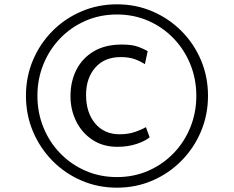

<svg xmlns="http://www.w3.org/2000/svg" viewBox="-20 -914 1082 888"><path d="M100 -471Q100 -559 132.5 -635.8Q165 -712.5 222.5 -770.5Q280 -828.5 356.5 -861.2Q433 -894 521 -894Q609 -894 685.2 -861.2Q761.5 -828.5 819.2 -770.5Q877 -712.5 909.5 -635.8Q942 -559 942 -471Q942 -383 909.5 -306Q877 -229 819.2 -170.5Q761.5 -112 685.2 -79Q609 -46 521 -46Q433 -46 356.5 -79Q280 -112 222.5 -170.5Q165 -229 132.5 -306Q100 -383 100 -471ZM153 -471Q153 -393 180.8 -324.8Q208.5 -256.5 258.5 -205Q308.5 -153.5 375.5 -124.2Q442.5 -95 521 -95Q599 -95 665.8 -124.2Q732.5 -153.5 782.5 -205Q832.5 -256.5 860.2 -324.8Q888 -393 888 -471Q888 -548.5 860.2 -616.8Q832.5 -685 782.5 -736.8Q732.5 -788.5 665.8 -817.8Q599 -847 521 -847Q442.5 -847 375.5 -817.8Q308.5 -788.5 258.5 -736.8Q208.5 -685 180.8 -616.8Q153 -548.5 153 -471ZM306 -469Q306 -537.5 333.5 -591.5Q361 -645.5 414 -676.8Q467 -708 544 -708Q592 -708 620.8 -697Q649.5 -686 663 -677L650 -617Q631.5 -630 604.2 -640Q577 -650 538 -650Q463 -650 420.5 -601.2Q378 -552.5 378 -475Q378 -393.5 420 -343.2Q462 -293 533 -293Q573.5 -293 605 -304Q636.5 -315 655 -326L672 -279Q650.5 -261 610.8 -248Q571 -235 523 -235Q456 -235 407.2 -267.5Q358.5 -300 332.2 -353.2Q306 -406.5 306 -469Z"/></svg>

Font: Merriweather Sans Variable Regular
Style: Italic
Weight: 300
Italic angle: -8°
Designer: Eben Sorkin
Foundry: Eben Sorkin
Version: Version 2.001